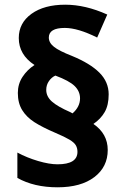

<svg xmlns="http://www.w3.org/2000/svg" viewBox="-20 -787 531 818"><path d="M127 -510Q60 -554 60 -625Q60 -689 114 -728Q168 -767 258 -767Q344 -767 437 -725L394 -627Q312 -668 256 -668Q188 -668 188 -627Q188 -605 210 -587.5Q232 -570 286 -549Q364 -517 403.5 -477.5Q443 -438 443 -385Q443 -339 426 -309.5Q409 -280 378 -259Q439 -217 439 -148Q439 -76 382 -32.5Q325 11 225 11Q125 11 54 -29V-137Q95 -115 142.5 -101Q190 -87 225 -87Q310 -87 310 -140Q310 -156 303 -168Q296 -180 276 -192Q256 -204 216 -221Q160 -245 126.5 -266.5Q93 -288 74.5 -318Q56 -348 56 -391Q56 -429 76 -459.5Q96 -490 127 -510ZM280 -309 289 -304Q321 -332 321 -368Q321 -398 298 -420.5Q275 -443 216 -465Q200 -458 188.5 -441.5Q177 -425 177 -404Q177 -376 201 -354.5Q225 -333 280 -309Z"/></svg>

Font: Noto Sans UI ExtraBold
Style: Regular
Weight: 800
Designer: Monotype Design Team
Foundry: Monotype Imaging Inc.
Version: Version 1.001